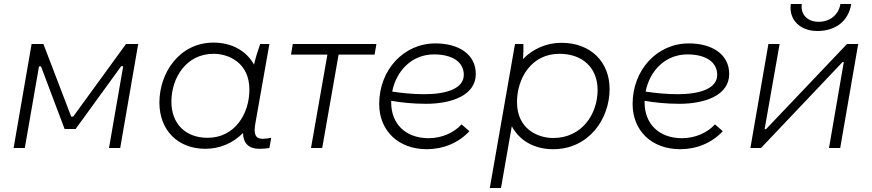

<svg xmlns="http://www.w3.org/2000/svg" viewBox="-20 -740 4359 960"><path d="M48 0H104L175 -408H185L303 -95H358L586 -409H596L525 0H581L671 -520H610L346 -157H336L197 -520H138Z M1275 4C1294 4 1309 3 1327 0L1336 -51C1321 -48 1308 -46 1293 -46C1254 -46 1248 -74 1257 -124L1327 -520H1281C1269 -487 1258 -451 1250 -417C1213 -484 1141 -527 1048 -527C877 -527 777 -376 777 -227C777 -91 867 4 1007 4C1078 4 1145 -24 1195 -75C1196 -23 1225 4 1275 4ZM1048 -471C1124 -471 1227 -426 1227 -292C1227 -172 1155 -51 1018 -51C907 -51 837 -122 837 -231C837 -352 912 -471 1048 -471Z M1435 -467H1617L1535 0H1591L1673 -467H1853L1862 -520H1444Z M2114 6C2196 6 2272 -25 2327 -84L2288 -118C2249 -76 2189 -49 2123 -49C2008 -49 1936 -121 1936 -227V-236C1987 -227 2047 -221 2110 -221C2237 -221 2359 -263 2359 -370C2359 -469 2273 -523 2157 -523C1998 -523 1876 -390 1876 -220C1876 -88 1970 6 2114 6ZM1941 -282C1962 -388 2041 -468 2150 -468C2240 -468 2299 -431 2299 -366C2299 -295 2208 -269 2101 -269C2043 -269 1988 -275 1941 -282Z M2429 200H2485L2539 -109C2576 -39 2649 6 2746 6C2924 6 3028 -145 3028 -295C3028 -430 2934 -526 2787 -526C2714 -526 2646 -497 2595 -445C2597 -471 2598 -500 2597 -520H2555ZM2746 -50C2668 -50 2565 -96 2565 -229C2565 -349 2637 -471 2777 -471C2894 -471 2968 -400 2968 -290C2968 -170 2890 -50 2746 -50Z M3381 6C3463 6 3539 -25 3594 -84L3555 -118C3516 -76 3456 -49 3390 -49C3275 -49 3203 -121 3203 -227V-236C3254 -227 3314 -221 3377 -221C3504 -221 3626 -263 3626 -370C3626 -469 3540 -523 3424 -523C3265 -523 3143 -390 3143 -220C3143 -88 3237 6 3381 6ZM3208 -282C3229 -388 3308 -468 3417 -468C3507 -468 3566 -431 3566 -366C3566 -295 3475 -269 3368 -269C3310 -269 3255 -275 3208 -282Z M3732 0H3785L4193 -430H4199L4125 0H4181L4271 -520H4215L3810 -94H3803L3878 -520H3822ZM4066 -585C4161 -585 4223 -637 4236 -720H4182C4173 -665 4129 -631 4073 -631C4018 -631 3981 -668 3989 -720H3934C3923 -640 3982 -585 4066 -585Z"/></svg>

Font: Fixel Display 20240404 Light
Style: Italic
Weight: 300
Italic angle: -10°
Designer: AlfaBravo + MacPaw
Foundry: Kyrylo Tkachov, Marchela Mozhyna, Serhii Makarenko, Maria Weinstein, Zakhar Kryvoshyya
Version: Version 1.211;Glyphs 3.2 (3225)